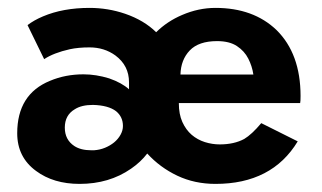

<svg xmlns="http://www.w3.org/2000/svg" viewBox="-20 -442 796 474"><path d="M512 12Q460.5 12 417.8 -8.2Q375 -28.5 343.5 -63Q327.5 -42 303.5 -25.5Q249.5 12 176.5 12Q112 12 69 -20Q22.5 -54 22.5 -113Q22.5 -209.5 103.5 -242.5Q141.5 -258.5 186 -258.5Q217 -258.5 249.5 -248.5Q281 -237.5 298.5 -221.5V-239Q298.5 -280 265 -305Q237.5 -325 201 -325Q173.5 -325 152.5 -320.5Q112.5 -311.5 89 -296L48 -380Q63.5 -392 86 -401.5Q135.5 -422.5 201 -422.5Q246.5 -422.5 289 -408Q335.5 -392 365.5 -362.5Q393 -389.5 429.5 -405Q470 -422.5 512 -422.5Q605.5 -422.5 662.5 -368Q722 -309.5 722 -205Q722 -191.5 721 -187.5H421.5Q421.5 -160 430.2 -140.8Q439 -121.5 453.2 -109.2Q467.5 -97 485.8 -91.2Q504 -85.5 522.5 -85.5Q558 -85.5 583 -99Q601.5 -110 625 -138L715 -93Q651.5 12 512 12ZM605.5 -258Q602.5 -278.5 593 -297.2Q583.5 -316 565 -328.2Q546.5 -340.5 516 -340.5Q470.5 -340.5 448.5 -317.5Q426.5 -294.5 425.5 -258ZM212 -71Q226.5 -72 239.2 -77.2Q252 -82.5 261.8 -90.5Q271.5 -98.5 277.5 -109.2Q283.5 -120 283.5 -131Q283.5 -153.5 266.5 -167.5Q247.5 -182 209.5 -183Q181.5 -183 165 -172.5Q140 -158 140 -127Q140 -97 163.5 -81.5Q179.5 -71 205.5 -71Z"/></svg>

Font: Lucymar Sans SemiBold
Style: Regular
Weight: 600
Foundry: The League of Moveable Type (original font) / Main changes by Cristiano Sobral with portions from Mirco Monsees
Version: Version 2.001;August 30, 2020;FontCreator 13.0.0.2681 64-bit